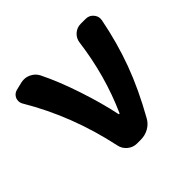

<svg xmlns="http://www.w3.org/2000/svg" viewBox="-143 -713 863 863"><g transform="rotate(-45 288.5 -281.5)"><path d="M378.9 -49.8Q366.2 -26.4 342.8 -13.2Q319.3 0 292 0H267.6Q243.2 0 223.6 -16.1Q204.1 -32.2 199.2 -56.6Q149.4 -292 31.2 -491.2Q25.4 -501 25.4 -512.7Q25.4 -520.5 28.3 -528.3Q37.1 -547.9 57.6 -552.7L93.8 -561.5Q102.5 -563.5 111.3 -563.5Q127.9 -563.5 142.6 -556.6Q166 -545.9 177.7 -523.4Q216.8 -444.3 251 -340.8Q285.2 -237.3 302.7 -152.3Q302.7 -150.4 305.2 -150.4Q307.6 -150.4 308.6 -152.3Q381.8 -316.4 406.2 -502.9Q409.2 -527.3 427.2 -543.5Q445.3 -559.6 469.7 -559.6H500Q523.4 -559.6 537.1 -543Q548.8 -529.3 548.8 -513.7Q548.8 -508.8 547.9 -502.9Q524.4 -382.8 484.9 -275.4Q445.3 -168 378.9 -49.8Z"/></g></svg>

Font: Gen Jyuu Gothic Bold
Style: Bold
Weight: 700
Designer: [Source Han Sans]
Ryoko NISHIZUKA  (kana & ideographs); Paul D. Hunt (Latin, Greek & Cyrillic); Wenlong ZHANG  (bopomofo
Version: Version 1.002.20150607